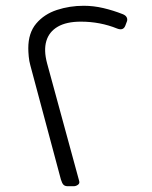

<svg xmlns="http://www.w3.org/2000/svg" viewBox="-20 -640 526 665"><path d="M215 5Q205 5 200 0Q195 -5 191 -18L85 -414Q81 -428 79.5 -444.5Q78 -461 78 -473Q78 -526 105.5 -558.5Q133 -591 177 -605.5Q221 -620 270 -620Q304 -620 338 -612Q372 -604 405 -591Q415 -587 418.5 -580.5Q422 -574 420 -567L414 -551Q407 -533 386 -541Q327 -565 260 -565Q210 -565 180 -547.5Q150 -530 140.5 -498Q131 -466 143 -421L254 -14Q257 -5 250 0Q243 5 235 5Z"/></svg>

Font: Rubik Light
Style: Regular
Weight: 300
Designer: Hubert and Fischer
Foundry: Hubert and Fischer
Version: Version 2.300;gftools[0.9.30]